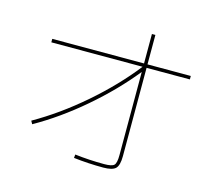

<svg xmlns="http://www.w3.org/2000/svg" viewBox="-110 -930 1219 1071"><g transform="rotate(15 500.0 -395.0)"><path d="M910 -620V-600H660V-90Q660 -37 641.5 -18.5Q623 0 570 0Q484 0 399 -10L401 -30Q484 -20 570 -20Q615 -20 627.5 -32.5Q640 -45 640 -90V-571Q537 -443 401 -326.5Q265 -210 125 -131L115 -149Q259 -231 397 -350.5Q535 -470 637 -600H110V-620H640V-790H660V-620Z"/></g></svg>

Font: Mplus 1p Thin
Style: Regular
Weight: 250
Version: Version 1.061